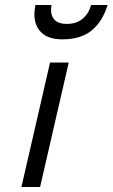

<svg xmlns="http://www.w3.org/2000/svg" viewBox="-20 -751 452 771"><path d="M181 -500H256L141 0H66ZM118 -695Q118 -705 122 -731H187Q185 -724 185 -710Q185 -685 200.5 -670Q216 -655 248 -655Q287 -655 311.5 -675.5Q336 -696 346 -731H412Q392 -665 348.5 -629Q305 -593 230 -593Q175 -593 146.5 -620Q118 -647 118 -695Z"/></svg>

Font: Cairo
Style: Italic
Weight: 400
Italic angle: -13°
Designer: Mohamed Gaber, Accademia di Belle Arti di Urbino and others
Foundry: Kief Type Foundry, Accademia di Belle Arti di Urbino and others
Version: Version 3.011